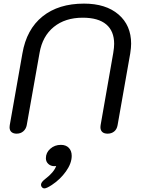

<svg xmlns="http://www.w3.org/2000/svg" viewBox="-20 -730 778 1063"><path d="M33 -25Q33 -33 34 -37L104 -434Q127 -568 215.5 -639Q304 -710 445 -710Q566 -710 636 -650Q706 -590 706 -488Q706 -466 701 -434L631 -37Q627 -14 612 -2Q597 10 576 10Q556 10 546 0.5Q536 -9 536 -26Q536 -33 537 -37L607 -437Q612 -467 612 -487Q612 -558 568 -595Q524 -632 438 -632Q341 -632 278 -581Q215 -530 199 -437L128 -37Q124 -16 109 -3Q94 10 72 10Q54 10 43.5 1Q33 -8 33 -25ZM207 293Q207 279 229 262Q279 224 291 189Q288 190 281 190Q261 190 247.5 177.5Q234 165 234 146Q234 115 258.5 93.5Q283 72 317 72Q345 72 361 88.5Q377 105 377 133Q377 174 345.5 218.5Q314 263 267 294Q238 313 226 313Q217 313 211 305Q207 300 207 293Z"/></svg>

Font: Kodchasan Medium
Style: Italic
Weight: 500
Italic angle: -10°
Version: Version 1.000; ttfautohint (v1.6)